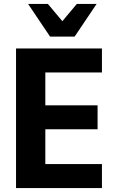

<svg xmlns="http://www.w3.org/2000/svg" viewBox="-20 -950 583 970"><path d="M61 0V-705H495V-584H209V-418H473V-297H209V-121H495V0ZM233 -765 122 -930H222L295 -843L368 -930H468L357 -765Z"/></svg>

Font: Nunito Sans 12pt ExtraLight
Style: Weight 830 Width 84 Optical size 12.0 YTLC 445
Weight: 830
Width: 4
Designer: Vernon Adams
Foundry: Vernon Adams
Version: Version 3.101;gftools[0.9.27]